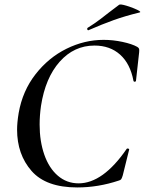

<svg xmlns="http://www.w3.org/2000/svg" viewBox="-20 -811 636 843"><path d="M55 -242Q55 -273 62 -315Q79 -412 136 -485Q193 -558 272 -597Q351 -636 435 -636Q476 -636 518 -627Q560 -618 583 -605Q589 -601 590.5 -597Q592 -593 591 -582L577 -456Q576 -452 571.5 -452Q567 -452 566 -456Q552 -531 507.5 -571Q463 -611 395 -611Q305 -611 242 -540Q179 -469 160 -346Q154 -304 154 -264Q154 -191 174.5 -132Q195 -73 234 -39.5Q273 -6 325 -6Q432 -6 536 -157Q537 -159 540 -159Q543 -159 545.5 -157.5Q548 -156 547 -154L519 -41Q515 -28 512 -24Q509 -20 501 -18Q411 12 319 12Q182 12 118.5 -60.5Q55 -133 55 -242ZM368 -678Q364 -678 363 -682.5Q362 -687 365 -689Q393 -706 422 -728Q451 -750 458 -756Q473 -768 503 -790Q508 -794 535 -786Q562 -778 582.5 -768Q603 -758 592 -756Q530 -741 478.5 -722.5Q427 -704 370 -679Z"/></svg>

Font: Cormorant Garamond SemiBold
Style: Italic
Weight: 600
Italic angle: -10°
Designer: Christian Thalmann (Catharsis Fonts)
Foundry: Catharsis Fonts
Version: Version 4.000